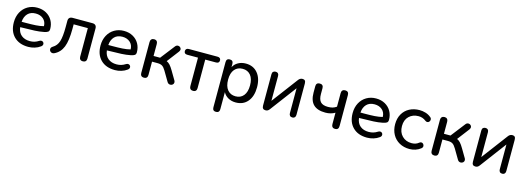

<svg xmlns="http://www.w3.org/2000/svg" viewBox="-1 -1359 6571 2409"><g transform="rotate(15 3284.5 -154.5)"><path d="M39 -243Q39 -317 69.5 -374.5Q100 -432 154.5 -464Q209 -496 278 -496Q344 -496 395 -467.5Q446 -439 474 -389.5Q502 -340 502 -279Q502 -252 486.5 -241Q471 -230 436 -223Q381 -212 319 -209Q257 -206 132 -204Q140 -136 183 -101Q226 -66 293 -66Q325 -66 352.5 -74Q380 -82 410 -101Q421 -108 434 -108Q448 -108 458 -98Q468 -88 468 -74Q468 -53 447 -39Q416 -16 375 -3.5Q334 9 292 9Q174 9 106.5 -58.5Q39 -126 39 -243ZM180 -274Q260 -274 315.5 -277.5Q371 -281 417 -293Q416 -352 377 -386Q338 -420 278 -420Q212 -420 174.5 -381Q137 -342 132 -274Z M955 -41V-412H771V-352Q771 -199 738.5 -117Q706 -35 630 1Q617 6 608 6Q590 6 578 -6.5Q566 -19 566 -35Q566 -58 591 -73Q644 -104 663.5 -166.5Q683 -229 683 -355V-434Q683 -460 697 -473.5Q711 -487 737 -487H995Q1021 -487 1035 -473.5Q1049 -460 1049 -434V-41Q1049 -18 1036.5 -5.5Q1024 7 1001 7Q979 7 967 -5.5Q955 -18 955 -41Z M1165 -243Q1165 -317 1195.5 -374.5Q1226 -432 1280.5 -464Q1335 -496 1404 -496Q1470 -496 1521 -467.5Q1572 -439 1600 -389.5Q1628 -340 1628 -279Q1628 -252 1612.5 -241Q1597 -230 1562 -223Q1507 -212 1445 -209Q1383 -206 1258 -204Q1266 -136 1309 -101Q1352 -66 1419 -66Q1451 -66 1478.5 -74Q1506 -82 1536 -101Q1547 -108 1560 -108Q1574 -108 1584 -98Q1594 -88 1594 -74Q1594 -53 1573 -39Q1542 -16 1501 -3.5Q1460 9 1418 9Q1300 9 1232.5 -58.5Q1165 -126 1165 -243ZM1306 -274Q1386 -274 1441.5 -277.5Q1497 -281 1543 -293Q1542 -352 1503 -386Q1464 -420 1404 -420Q1338 -420 1300.5 -381Q1263 -342 1258 -274Z M1748 -41V-444Q1748 -467 1760.5 -480Q1773 -493 1796 -493Q1818 -493 1830 -480Q1842 -467 1842 -444V-288H1927L2069 -471Q2084 -492 2107 -492Q2123 -492 2135.5 -480.5Q2148 -469 2148 -453Q2148 -440 2137 -424L2018 -268Q2042 -258 2062.5 -235.5Q2083 -213 2107 -172L2175 -57Q2181 -45 2181 -34Q2181 -17 2168 -5.5Q2155 6 2137 6Q2110 6 2096 -19L2021 -146Q1998 -185 1975.5 -199.5Q1953 -214 1914 -214H1842V-41Q1842 -18 1830 -5.5Q1818 7 1796 7Q1773 7 1760.5 -5.5Q1748 -18 1748 -41Z M2386 -41V-412H2247Q2205 -412 2205 -450Q2205 -467 2216 -477Q2227 -487 2247 -487H2620Q2640 -487 2651 -477.5Q2662 -468 2662 -450Q2662 -412 2620 -412H2480V-41Q2480 -18 2468 -5.5Q2456 7 2434 7Q2411 7 2398.5 -5.5Q2386 -18 2386 -41Z M2734 140V-447Q2734 -494 2778 -494Q2823 -494 2823 -447V-405Q2844 -447 2887.5 -471.5Q2931 -496 2987 -496Q3084 -496 3141 -428Q3198 -360 3198 -244Q3198 -127 3141.5 -59Q3085 9 2987 9Q2932 9 2889 -15Q2846 -39 2824 -81V140Q2824 163 2812.5 175Q2801 187 2779 187Q2734 187 2734 140ZM3107 -244Q3107 -330 3069 -376Q3031 -422 2965 -422Q2899 -422 2860.5 -376Q2822 -330 2822 -244Q2822 -158 2860.5 -111.5Q2899 -65 2965 -65Q3031 -65 3069 -111.5Q3107 -158 3107 -244Z M3330 -43V-449Q3330 -471 3341.5 -482.5Q3353 -494 3374 -494Q3394 -494 3405 -482.5Q3416 -471 3416 -449V-127L3669 -464Q3690 -494 3723 -494Q3744 -494 3754.5 -482.5Q3765 -471 3765 -444V-39Q3765 -17 3754 -5Q3743 7 3723 7Q3702 7 3691 -5Q3680 -17 3680 -39V-361L3427 -23Q3417 -9 3405 -1Q3393 7 3374 7Q3330 7 3330 -43Z M4231 -43V-191Q4177 -159 4107 -159Q4002 -159 3951 -209.5Q3900 -260 3900 -363V-447Q3900 -470 3912 -482Q3924 -494 3947 -494Q3970 -494 3982 -482Q3994 -470 3994 -447V-370Q3994 -300 4023.5 -268.5Q4053 -237 4120 -237Q4154 -237 4180 -244.5Q4206 -252 4230 -269V-445Q4230 -469 4242 -481.5Q4254 -494 4277 -494Q4324 -494 4324 -445V-43Q4324 7 4278 7Q4255 7 4243 -6Q4231 -19 4231 -43Z M4440 -243Q4440 -317 4470.5 -374.5Q4501 -432 4555.5 -464Q4610 -496 4679 -496Q4745 -496 4796 -467.5Q4847 -439 4875 -389.5Q4903 -340 4903 -279Q4903 -252 4887.5 -241Q4872 -230 4837 -223Q4782 -212 4720 -209Q4658 -206 4533 -204Q4541 -136 4584 -101Q4627 -66 4694 -66Q4726 -66 4753.5 -74Q4781 -82 4811 -101Q4822 -108 4835 -108Q4849 -108 4859 -98Q4869 -88 4869 -74Q4869 -53 4848 -39Q4817 -16 4776 -3.5Q4735 9 4693 9Q4575 9 4507.5 -58.5Q4440 -126 4440 -243ZM4581 -274Q4661 -274 4716.5 -277.5Q4772 -281 4818 -293Q4817 -352 4778 -386Q4739 -420 4679 -420Q4613 -420 4575.5 -381Q4538 -342 4533 -274Z M4991 -247Q4991 -322 5023 -378.5Q5055 -435 5112.5 -465.5Q5170 -496 5244 -496Q5282 -496 5321 -484.5Q5360 -473 5390 -448Q5408 -436 5408 -415Q5408 -400 5397.5 -388Q5387 -376 5372 -376Q5359 -376 5346 -386Q5304 -419 5251 -419Q5176 -419 5128 -373Q5080 -327 5080 -246Q5080 -165 5128 -117Q5176 -69 5251 -69Q5277 -69 5300 -76Q5323 -83 5348 -103Q5358 -110 5369 -110Q5384 -110 5394.5 -98Q5405 -86 5405 -71Q5405 -53 5389 -40Q5358 -15 5320 -3Q5282 9 5244 9Q5170 9 5112.5 -23Q5055 -55 5023 -113Q4991 -171 4991 -247Z M5520 -41V-444Q5520 -467 5532.5 -480Q5545 -493 5568 -493Q5590 -493 5602 -480Q5614 -467 5614 -444V-288H5699L5841 -471Q5856 -492 5879 -492Q5895 -492 5907.5 -480.5Q5920 -469 5920 -453Q5920 -440 5909 -424L5790 -268Q5814 -258 5834.5 -235.5Q5855 -213 5879 -172L5947 -57Q5953 -45 5953 -34Q5953 -17 5940 -5.5Q5927 6 5909 6Q5882 6 5868 -19L5793 -146Q5770 -185 5747.5 -199.5Q5725 -214 5686 -214H5614V-41Q5614 -18 5602 -5.5Q5590 7 5568 7Q5545 7 5532.5 -5.5Q5520 -18 5520 -41Z M6056 -43V-449Q6056 -471 6067.5 -482.5Q6079 -494 6100 -494Q6120 -494 6131 -482.5Q6142 -471 6142 -449V-127L6395 -464Q6416 -494 6449 -494Q6470 -494 6480.5 -482.5Q6491 -471 6491 -444V-39Q6491 -17 6480 -5Q6469 7 6449 7Q6428 7 6417 -5Q6406 -17 6406 -39V-361L6153 -23Q6143 -9 6131 -1Q6119 7 6100 7Q6056 7 6056 -43Z"/></g></svg>

Font: SN Pro
Style: Regular
Weight: 400
Designer: Tobias Whetton
Foundry: Supernotes
Version: Version 1.003